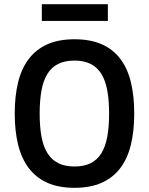

<svg xmlns="http://www.w3.org/2000/svg" viewBox="-20 -876 706 910"><path d="M616.2 -337.9Q616.2 -254.9 600.3 -189.7Q584.5 -124.5 550 -79.1Q515.6 -33.7 461.9 -9.8Q408.2 14.2 333 14.2Q257.8 14.2 204.3 -9.8Q150.9 -33.7 116.5 -79.1Q82 -124.5 65.9 -189.7Q49.8 -254.9 49.8 -337.9Q49.8 -420.9 65.9 -486.3Q82 -551.8 116.5 -596.9Q150.9 -642.1 204.3 -666Q257.8 -689.9 333 -689.9Q408.2 -689.9 461.9 -666.3Q515.6 -642.6 550 -597.4Q584.5 -552.2 600.3 -486.8Q616.2 -421.4 616.2 -337.9ZM497.1 -337.9Q497.1 -400.9 488.3 -448Q479.5 -495.1 460 -526.4Q440.4 -557.6 409.2 -573.2Q377.9 -588.9 333 -588.9Q287.6 -588.9 256.1 -573.2Q224.6 -557.6 205.1 -526.4Q185.5 -495.1 176.8 -448Q168 -400.9 168 -337.9Q168 -274.9 176.8 -227.8Q185.5 -180.7 205.3 -149.4Q225.1 -118.2 256.6 -102.5Q288.1 -86.9 333 -86.9Q377.9 -86.9 409.2 -102.3Q440.4 -117.7 460 -148.9Q479.5 -180.2 488.3 -227.3Q497.1 -274.4 497.1 -337.9ZM178.2 -776.9V-856H491.2V-776.9Z"/></svg>

Font: Lorenzo Sans Medium
Style: Regular
Weight: 500
Foundry: Intel Corporation
Version: Version 1.00; ttfautohint (v1.5)